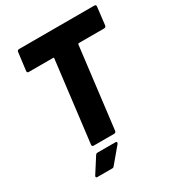

<svg xmlns="http://www.w3.org/2000/svg" viewBox="-204 -821 1016 1111"><g transform="rotate(-30 304.5 -266.0)"><path d="M599 -700H95C88 -700 82 -695 82 -688L67 -569C66 -562 70 -557 77 -557H241C244 -557 246 -555 245 -552L179 -12C178 -5 182 0 189 0H327C334 0 339 -5 340 -12L406 -552C407 -555 409 -557 412 -557H582C588 -557 594 -562 595 -569L609 -688C610 -695 606 -700 599 -700ZM117 168H216C222 168 226 167 230 161L314 61C320 53 318 46 309 46H190C184 46 178 48 175 54L111 154C106 162 108 168 117 168Z"/></g></svg>

Font: Barlow ExtraBold
Style: Italic
Weight: 800
Italic angle: -7°
Designer: Jeremy Tribby
Foundry: Tribby Type
Version: Version 1.422;hotconv 1.0.109;makeotfexe 2.5.65596